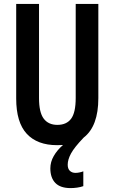

<svg xmlns="http://www.w3.org/2000/svg" viewBox="-20 -734 587 984"><path d="M327 110Q327 131 338 141.5Q349 152 367 152Q377 152 388.5 149.5Q400 147 407 144V220Q393 225 375.5 227.5Q358 230 342 230Q289 230 263.5 203.5Q238 177 238 129Q238 96 255.5 65.5Q273 35 303 9Q289 10 273 10Q171 10 117 -48.5Q63 -107 63 -229V-714H180V-231Q180 -158 204 -126Q228 -94 274 -94Q321 -94 344.5 -125.5Q368 -157 368 -232V-714H484V-231Q484 -87 409 -29Q361 21 344 52.5Q327 84 327 110Z"/></svg>

Font: Noto Sans Ethiopic ExtraCondensed SemiBold
Style: Regular
Weight: 600
Width: 2
Designer: Monotype Design Team
Foundry: Monotype Imaging Inc.
Version: Version 2.102; ttfautohint (v1.8.4.7-5d5b)